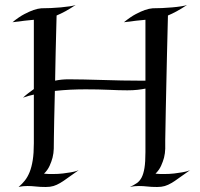

<svg xmlns="http://www.w3.org/2000/svg" viewBox="-20 -747 798 767"><path d="M282.2 -727.1Q259.3 -711.9 241 -701.9Q222.7 -691.9 206.1 -685.1Q205.1 -643.1 204.1 -607.2Q203.1 -571.3 202.4 -539.6Q201.7 -507.8 201.2 -479.5Q200.7 -451.2 200.2 -424.8Q226.1 -430.2 253.9 -430.2Q280.8 -430.2 316.2 -429.4Q351.6 -428.7 389.6 -427.5Q427.7 -426.3 466.3 -425.5Q504.9 -424.8 538.1 -424.8H561V-668Q545.9 -666.5 524.2 -664.3Q502.4 -662.1 475.1 -658.2Q501.5 -679.7 522.5 -690.7Q543.5 -701.7 558.6 -707Q576.2 -712.9 589.8 -713.9Q607.4 -713.9 627.9 -714.8Q648.4 -715.8 668 -717.5Q687.5 -719.2 703.4 -721.7Q719.2 -724.1 727.1 -727.1Q704.1 -711.9 685.8 -701.9Q667.5 -691.9 650.9 -685.1Q648.4 -596.2 647 -526.4Q645.5 -456.5 644.3 -402.6Q643.1 -348.6 642.3 -309.1Q641.6 -269.5 641.1 -241.7Q639.6 -176.3 640.1 -152.8Q639.6 -134.8 635.3 -117.2Q631.3 -102.1 623.5 -84.7Q615.7 -67.4 601.1 -53.2Q609.9 -52.2 618.2 -52Q626.5 -51.8 634.8 -51.8Q657.7 -51.8 676 -54Q694.3 -56.2 707.8 -58.6Q721.2 -61 729 -63.5Q736.8 -65.9 738.8 -66.9Q712.9 -49.3 695.8 -36.6Q678.7 -23.9 665 -15.9Q651.4 -7.8 638.4 -3.9Q625.5 0 607.9 0Q584.5 0 568.1 -2Q551.8 -3.9 535.2 -3.9Q526.9 -3.9 518.3 -3.2Q509.8 -2.4 499 0Q514.6 -7.3 526.4 -15.4Q538.1 -23.4 545.7 -37.8Q553.2 -52.2 557.1 -75.9Q561 -99.6 561 -139.2V-393.1Q546.9 -390.1 529.3 -388.2Q511.7 -386.2 488.8 -386.2Q457 -386.2 414.6 -388.2Q372.1 -390.1 321.8 -390.1Q292 -390.1 261.5 -388.7Q231 -387.2 199.2 -383.8Q197.3 -312 196.5 -267.1Q195.8 -222.2 195.3 -196.8Q194.8 -167 194.8 -152.8Q194.3 -134.8 189.9 -117.2Q186 -102.1 178.2 -84.7Q170.4 -67.4 155.8 -53.2Q165 -52.2 173.3 -52Q181.6 -51.8 189.9 -51.8Q212.9 -51.8 231.2 -54Q249.5 -56.2 262.9 -58.6Q276.4 -61 284.2 -63.5Q292 -65.9 293.9 -66.9Q268.1 -49.3 251 -36.6Q233.9 -23.9 220.2 -15.9Q206.5 -7.8 193.6 -3.9Q180.7 0 163.1 0Q139.6 0 123 -2Q106.4 -3.9 89.8 -3.9Q81.5 -3.9 73 -3.2Q64.5 -2.4 54.2 0Q67.9 -11.7 79.1 -25.6Q90.3 -39.6 98.4 -59.6Q106.4 -79.6 110.8 -107.4Q115.2 -135.3 115.2 -174.8V-369.1Q104 -366.7 93.3 -363.8Q82.5 -360.8 71.8 -356.9Q82.5 -366.7 93.3 -375Q104 -383.3 115.2 -391.1V-668Q100.1 -666.5 78.6 -664.3Q57.1 -662.1 29.8 -658.2Q56.2 -679.7 77.4 -690.7Q98.6 -701.7 113.8 -707Q131.3 -712.9 145 -713.9Q162.1 -713.9 182.9 -714.8Q203.6 -715.8 222.9 -717.5Q242.2 -719.2 258.3 -721.7Q274.4 -724.1 282.2 -727.1ZM293.9 -66.9V-67.4Q294.4 -67.9 294.9 -67.9ZM738.8 -66.9V-67.4H739.3Q739.7 -67.9 740.2 -67.9Z"/></svg>

Font: Quintessential
Style: Regular
Weight: 400
Designer: Astigmatic (AOETI)
Foundry: Astigmatic (AOETI)
Version: Version 1.000